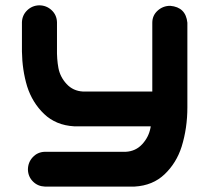

<svg xmlns="http://www.w3.org/2000/svg" viewBox="-20 -477 791 722"><path d="M127 -457Q154.3 -457 173.8 -439Q193.4 -420.9 194.3 -393.6V-294.9Q193.4 -254.9 199.7 -221.2Q206.1 -187.5 230.5 -161.1Q254.9 -134.8 292 -132.8H552.7V-391.6Q552.7 -418.9 572.8 -437Q592.8 -455.1 620.1 -455.1Q678.7 -450.2 684.6 -391.6V-73.2Q684.6 4.9 663.1 74.2Q643.6 135.7 599.1 178.2Q554.7 220.7 486.3 224.6H148.4Q122.1 223.6 104 205.6Q85.9 187.5 85 161.1Q85 133.8 103 114.3Q121.1 94.7 148.4 93.8H453.1Q490.2 91.8 514.6 65.4Q539.1 39.1 545.9 3.9Q546.9 1 546.9 -2H258.8Q190.4 -5.9 146 -48.3Q101.6 -90.8 82 -152.3Q63.5 -213.9 62.5 -283.2V-393.6Q63.5 -419.9 82 -438Q100.6 -456.1 127 -457Z"/></svg>

Font: Nico Moji
Style: Regular
Weight: 400
Version: Version 1.02